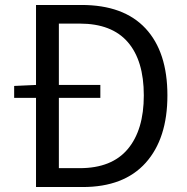

<svg xmlns="http://www.w3.org/2000/svg" viewBox="-20 -753 752 773"><path d="M217 -76H301Q430 -76 494.5 -153Q559 -230 559 -369Q559 -509 494.5 -583.5Q430 -658 301 -658H217V-411H384V-359H217ZM125 -733H308Q478 -733 566 -638.5Q654 -544 654 -369Q654 -195 566.5 -97.5Q479 0 313 0H125V-359H37V-407L125 -411Z"/></svg>

Font: Noto Sans CJK KR Regular (TTF)
Style: Regular
Weight: 400
Designer: Ryoko NISHIZUKA 西塚涼子 (kana & ideographs); Paul D. Hunt (Latin, Greek & Cyrillic); Wenlong ZHANG 张文龙 (bopomofo); Sandoll 
Foundry: Adobe Systems Incorporated
Version: Version 1.004;PS 1.004;hotconv 1.0.82;makeotf.lib2.5.63406